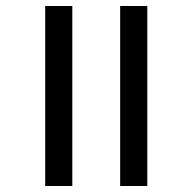

<svg xmlns="http://www.w3.org/2000/svg" viewBox="-20 -619 640 639"><path d="M130.4 -599.1H220.7V0H130.4ZM379.9 -599.1H470.2V0H379.9Z"/></svg>

Font: Liberation Mono
Style: Regular
Weight: 400
Monospace: yes
Designer: Steve Matteson
Foundry: Ascender Corporation
Version: Version 2.1.5